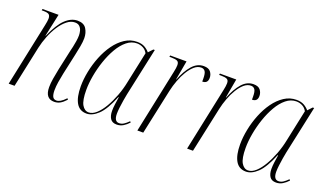

<svg xmlns="http://www.w3.org/2000/svg" viewBox="-60 -897 2124 1259"><g transform="rotate(20 1001.5 -268.0)"><path d="M350 10Q287 10 287 -70Q287 -97 292.5 -130Q298 -163 306 -202L336 -340Q339 -351 343.5 -371.5Q348 -392 351.5 -414.5Q355 -437 355 -455Q355 -469 351 -485.5Q347 -502 335.5 -514Q324 -526 302 -526Q274 -526 247 -504.5Q220 -483 197.5 -448.5Q175 -414 158 -371.5Q141 -329 132 -287L71 0H30L123 -442Q126 -457 128 -468.5Q130 -480 130 -489Q130 -510 120 -518Q110 -526 81 -526H69L71 -536H183L149 -378H151Q189 -466 229.5 -504.5Q270 -543 315 -543Q358 -543 376 -514.5Q394 -486 394 -449Q394 -424 388 -391.5Q382 -359 375 -327L344 -185Q337 -152 332 -120.5Q327 -89 327 -62Q327 -34 334.5 -18.5Q342 -3 362 -3Q374 -3 389 -11.5Q404 -20 425 -42L431 -34Q409 -10 390.5 0Q372 10 350 10Z M576 10Q527 10 503.5 -30.5Q480 -71 480 -146Q480 -195 491 -250Q502 -305 523 -357.5Q544 -410 574.5 -452.5Q605 -495 644 -520.5Q683 -546 729 -546Q761 -546 782 -534Q803 -522 817 -505L845 -535H855L783 -200Q779 -180 774.5 -153.5Q770 -127 767 -101Q764 -75 764 -58Q764 -4 798 -4Q815 -4 830 -13.5Q845 -23 863 -41L869 -34Q852 -15 831.5 -2.5Q811 10 786 10Q755 10 741.5 -10.5Q728 -31 728 -65Q728 -86 731.5 -112.5Q735 -139 739 -163H736Q697 -67 656.5 -28.5Q616 10 576 10ZM586 -2Q613 -2 639.5 -26Q666 -50 689 -89.5Q712 -129 730.5 -177.5Q749 -226 759 -277L805 -494Q794 -515 774 -525.5Q754 -536 731 -536Q693 -536 660.5 -509.5Q628 -483 602.5 -439Q577 -395 559 -342Q541 -289 531.5 -235.5Q522 -182 522 -136Q522 -63 540 -32.5Q558 -2 586 -2Z M1021 -442Q1028 -474 1028 -492Q1028 -514 1014.5 -520Q1001 -526 974 -526H960L962 -536H1076L1052 -402H1054Q1079 -467 1113.5 -506.5Q1148 -546 1194 -546Q1228 -546 1242 -527.5Q1256 -509 1256 -486Q1256 -447 1218 -447Q1218 -457 1218 -467Q1218 -504 1208.5 -517.5Q1199 -531 1181 -531Q1156 -531 1133.5 -511.5Q1111 -492 1092 -460.5Q1073 -429 1059 -391.5Q1045 -354 1037 -317L969 0H928Z M1368 -442Q1375 -474 1375 -492Q1375 -514 1361.5 -520Q1348 -526 1321 -526H1307L1309 -536H1423L1399 -402H1401Q1426 -467 1460.5 -506.5Q1495 -546 1541 -546Q1575 -546 1589 -527.5Q1603 -509 1603 -486Q1603 -447 1565 -447Q1565 -457 1565 -467Q1565 -504 1555.5 -517.5Q1546 -531 1528 -531Q1503 -531 1480.5 -511.5Q1458 -492 1439 -460.5Q1420 -429 1406 -391.5Q1392 -354 1384 -317L1316 0H1275Z M1688 10Q1639 10 1615.5 -30.5Q1592 -71 1592 -146Q1592 -195 1603 -250Q1614 -305 1635 -357.5Q1656 -410 1686.5 -452.5Q1717 -495 1756 -520.5Q1795 -546 1841 -546Q1873 -546 1894 -534Q1915 -522 1929 -505L1957 -535H1967L1895 -200Q1891 -180 1886.5 -153.5Q1882 -127 1879 -101Q1876 -75 1876 -58Q1876 -4 1910 -4Q1927 -4 1942 -13.5Q1957 -23 1975 -41L1981 -34Q1964 -15 1943.5 -2.5Q1923 10 1898 10Q1867 10 1853.5 -10.5Q1840 -31 1840 -65Q1840 -86 1843.5 -112.5Q1847 -139 1851 -163H1848Q1809 -67 1768.5 -28.5Q1728 10 1688 10ZM1698 -2Q1725 -2 1751.5 -26Q1778 -50 1801 -89.5Q1824 -129 1842.5 -177.5Q1861 -226 1871 -277L1917 -494Q1906 -515 1886 -525.5Q1866 -536 1843 -536Q1805 -536 1772.5 -509.5Q1740 -483 1714.5 -439Q1689 -395 1671 -342Q1653 -289 1643.5 -235.5Q1634 -182 1634 -136Q1634 -63 1652 -32.5Q1670 -2 1698 -2Z"/></g></svg>

Font: Noto Serif Display Condensed ExtraLight
Style: Italic
Weight: 200
Width: 3
Italic angle: -12°
Designer: Monotype Design Team
Foundry: Monotype Imaging Inc.
Version: Version 2.009